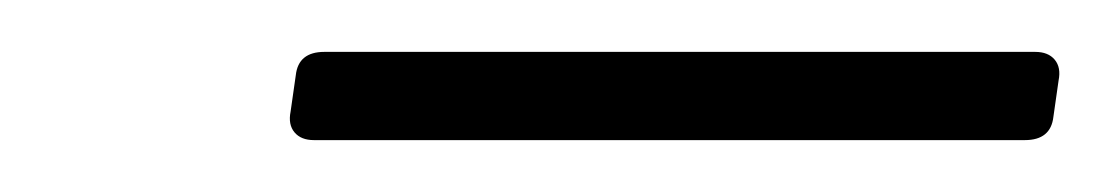

<svg xmlns="http://www.w3.org/2000/svg" viewBox="-20 -725 428 74"><path d="M101 -671Q96 -671 93.5 -674Q91 -677 92 -682L94 -696Q95 -705 105 -705H379Q384 -705 386.5 -702Q389 -699 388 -694L386 -680Q385 -671 375 -671Z"/></svg>

Font: Open Sauce Two Light Italic
Style: Regular
Weight: 300
Italic angle: -10°
Designer: Alfredo Marco Pradil
Foundry: Creative Sauce Fz LLC
Version: Version 1.477